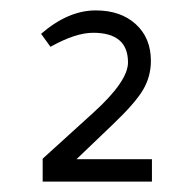

<svg xmlns="http://www.w3.org/2000/svg" viewBox="-20 -665 371 369"><path d="M62 -316V-360L160 -449Q226 -509 226 -545Q226 -602 159 -602Q125 -602 77 -575L59 -600Q111 -645 164 -645Q212 -645 241 -618.5Q270 -592 270 -548Q270 -518 255 -492.5Q240 -467 197 -426L127 -359H272V-316Z"/></svg>

Font: TajawalTap
Style: Regular
Weight: 300
Designer: Boutros Fonts
Foundry: Created by Boutros International 2017
Version: Version 2.700